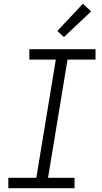

<svg xmlns="http://www.w3.org/2000/svg" viewBox="-20 -995 540 1015"><path d="M374 0H24V-55H172L275 -680H135V-735H485V-680H337L234 -55H374ZM318 -799 283 -831 418 -975 462 -935Z"/></svg>

Font: Iosevka Term Curly Light
Style: Italic
Weight: 300
Italic angle: -9°
Designer: Belleve Invis
Foundry: Belleve Invis
Version: Version 32.3.0